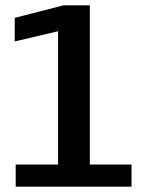

<svg xmlns="http://www.w3.org/2000/svg" viewBox="-20 -696 548 716"><path d="M38.5 0H470.5V-82.5H315V-676H216.5L35 -629.5V-541.5L196.5 -579.5V-82.5H38.5Z"/></svg>

Font: Anybody Medium
Style: Regular
Weight: 500
Designer: Tyler Finck
Foundry: Etcetera Type Company
Version: Version 1.110